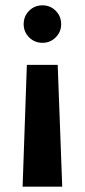

<svg xmlns="http://www.w3.org/2000/svg" viewBox="-20 -498 319 722"><path d="M140 -478Q169 -478 189.5 -457.5Q210 -437 210 -407Q210 -378 189.5 -357.5Q169 -337 140 -337Q110 -337 89.5 -357.5Q69 -378 69 -407Q69 -437 89.5 -457.5Q110 -478 140 -478ZM81 -254H197L214 204H65Z"/></svg>

Font: Lil Grotesk Bold
Style: Regular
Weight: 700
Designer: Bastien Sozeau
Foundry: NBR — Bastien Sozeau
Version: Version 4.002; ttfautohint (v1.8.4.7-5d5b)